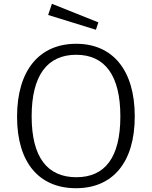

<svg xmlns="http://www.w3.org/2000/svg" viewBox="-20 -983 802 1013"><path d="M254 -963 234 -904 486 -826 499 -865ZM381 10C574 10 691 -125 691 -369C691 -615 573 -752 382 -752C189 -752 70 -614 70 -367C70 -124 187 10 381 10ZM383 -48C230 -48 147 -153 147 -369C147 -586 230 -694 382 -694C532 -694 615 -587 615 -369C615 -152 534 -48 383 -48Z"/></svg>

Font: 18Franklin Light
Style: Regular
Weight: 300
Designer: Pablo Impallari, Rodrigo Fuenzalida (Modified by Dan O. Williams)
Version: Version 0.025;PS 000.025;hotconv 1.0.88;makeotf.lib2.5.64775